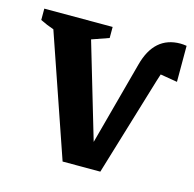

<svg xmlns="http://www.w3.org/2000/svg" viewBox="-99 -573 660 654"><g transform="rotate(15 231.5 -246.0)"><path d="M309 0H176L29 -427Q5 -435 -19 -447V-487H222V-448L162 -427L261 -92L340 -386Q368 -492 460 -492Q470 -492 482 -490V-363L422 -373Q418 -360 414 -348Z"/></g></svg>

Font: Piazzolla SemiBold
Style: Regular
Weight: 600
Designer: Juan Pablo del Peral
Foundry: Huerta Tipografica
Version: Version 1.330